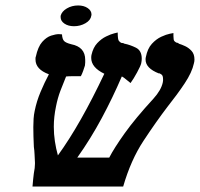

<svg xmlns="http://www.w3.org/2000/svg" viewBox="-20 -683 732 703"><path d="M202 -625Q206 -641 224.5 -652Q243 -663 266 -663Q287 -663 301 -653.5Q315 -644 315 -630Q315 -626 314 -625Q312 -609 293 -598Q274 -587 251 -587Q230 -587 216 -596.5Q202 -606 202 -620ZM690 -451Q683 -418 656 -377.5Q629 -337 594 -293Q552 -238 505.5 -167.5Q459 -97 431 0H99Q100 -16 101.5 -27.5Q103 -39 104 -49Q106 -59 107 -67.5Q108 -76 108 -83V-88Q107 -104 106.5 -118Q106 -132 104 -145Q103 -165 102.5 -183.5Q102 -202 102 -218Q102 -234 103 -248.5Q104 -263 107 -277Q114 -312 128.5 -346.5Q143 -381 159 -411Q110 -429 110 -465Q110 -467 110 -470Q110 -473 111 -475Q119 -512 134.5 -529.5Q150 -547 167 -552.5Q184 -558 195 -558Q200 -558 203.5 -557.5Q207 -557 207 -557Q208 -540 214.5 -533Q221 -526 241 -521Q292 -511 292 -464Q292 -460 292 -454.5Q292 -449 291 -443Q289 -436 284.5 -423.5Q280 -411 276 -404Q265 -404 247.5 -404Q230 -404 223 -403H222Q212 -379 201.5 -351.5Q191 -324 185 -293Q181 -274 179 -255.5Q177 -237 177 -219Q177 -192 181 -165.5Q185 -139 192 -114Q234 -172 276.5 -247Q319 -322 362 -413Q314 -436 314 -471Q314 -478 315 -482Q321 -509 336 -525Q351 -541 368.5 -549.5Q386 -558 398.5 -561Q411 -564 411 -564Q411 -538 415.5 -533Q420 -528 424 -526Q426 -526 428.5 -525.5Q431 -525 432 -525Q433 -524 434 -523.5Q435 -523 436 -523Q456 -519 477.5 -508.5Q499 -498 499 -468Q499 -464 498.5 -460Q498 -456 497 -451Q495 -442 482 -418Q469 -394 458 -379Q441 -393 435 -397.5Q429 -402 426 -403Q393 -326 352.5 -250.5Q312 -175 263 -106H380Q398 -141 436.5 -195Q475 -249 542 -322Q570 -353 576 -381Q577 -385 577 -388Q577 -391 577 -393Q577 -406 571.5 -410Q566 -414 562 -415V-414Q513 -433 513 -465Q513 -471 514 -474Q520 -505 536 -522.5Q552 -540 570.5 -548.5Q589 -557 602 -559.5Q615 -562 615 -562V-551Q615 -536 618.5 -532.5Q622 -529 626 -527Q633 -526 635 -524H633Q633 -524 633.5 -523.5Q634 -523 635 -523Q645 -520 658 -514Q671 -508 681.5 -496.5Q692 -485 692 -465Q692 -461 691.5 -458Q691 -455 690 -451Z"/></svg>

Font: Libertinus Serif SemiBold
Style: Italic
Weight: 600
Italic angle: -11.5°
Designer: Philipp H. Poll, Khaled Hosny
Foundry: Caleb Maclennan
Version: Version 7.051;RELEASE